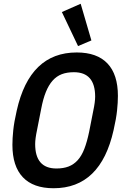

<svg xmlns="http://www.w3.org/2000/svg" viewBox="-20 -989 663 1021"><path d="M265 12Q157 12 101.5 -46.5Q46 -105 46 -219Q46 -253 50.5 -296.5Q55 -340 69 -401Q138 -710 388 -710Q496 -710 551.5 -651.5Q607 -593 607 -479Q607 -445 602.5 -401.5Q598 -358 584 -297Q515 12 265 12ZM280 -93Q317 -93 344.5 -103.5Q372 -114 393 -137Q414 -160 428.5 -197.5Q443 -235 454 -288L476 -400Q486 -447 486 -475Q486 -605 373 -605Q336 -605 308.5 -594.5Q281 -584 260 -560.5Q239 -537 224 -500Q209 -463 199 -410L177 -298Q167 -251 167 -223Q167 -93 280 -93ZM309 -925 409 -969 466 -774 395 -744Z"/></svg>

Font: IBM Plex Sans Condensed SemiBold
Style: Italic
Weight: 600
Width: 3
Italic angle: -11°
Designer: Mike Abbink, Paul van der Laan, Pieter van Rosmalen
Foundry: Bold Monday
Version: Version 1.3